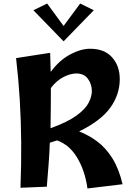

<svg xmlns="http://www.w3.org/2000/svg" viewBox="-20 -1057 742 1087"><path d="M96 6Q101 -131 100 -252.5Q99 -374 92 -490.5Q85 -607 71 -728L264 -758Q265 -729 265.5 -702.5Q266 -676 267 -650Q315 -715 376 -748Q437 -781 490 -781Q571 -781 614.5 -732.5Q658 -684 658 -609Q658 -522 604.5 -447.5Q551 -373 428 -313Q482 -292 530.5 -256Q579 -220 616 -161Q653 -102 674 -14L475 10Q462 -88 418 -162.5Q374 -237 303 -262Q283 -255 262 -249Q260 -192 255.5 -131Q251 -70 245 0ZM412 -641Q379 -641 339.5 -621Q300 -601 268 -559Q268 -498 267.5 -442Q267 -386 266 -331Q363 -366 413.5 -403Q464 -440 482 -475.5Q500 -511 500 -541Q500 -580 478 -610.5Q456 -641 412 -641ZM247 -1037 340 -910 434 -1037 511 -999 340 -823 169 -999Z"/></svg>

Font: Marhey SemiBold
Style: Regular
Weight: 600
Designer: Nur Syamsi & Bustanul Arifin
Foundry: Namelatype
Version: Version 1.000; ttfautohint (v1.8.4.7-5d5b)